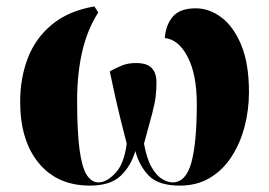

<svg xmlns="http://www.w3.org/2000/svg" viewBox="-20 -570 842 600"><path d="M261 10Q159 10 101 -60.5Q43 -131 43 -252Q43 -326 67 -388.5Q91 -451 142.5 -493.5Q194 -536 275 -550L287 -531Q253 -478 237 -409Q221 -340 221 -256Q221 -159 228.5 -103Q236 -47 251 -23.5Q266 0 288 0Q313 0 340.5 -29Q368 -58 376 -121Q353 -210 341.5 -261.5Q330 -313 323 -347Q343 -358 361.5 -365.5Q380 -373 405 -373Q440 -373 454.5 -357Q469 -341 469 -313Q469 -290 466.5 -269Q464 -248 455.5 -215Q447 -182 430 -121Q439 -72 454.5 -46Q470 -20 487.5 -10Q505 0 519 0Q561 0 578 -62Q595 -124 595 -245Q595 -337 566.5 -392Q538 -447 495 -451Q498 -492 520 -518Q542 -544 592 -544Q634 -544 672 -515.5Q710 -487 734 -429Q758 -371 758 -282Q758 -227 744.5 -175Q731 -123 704 -81Q677 -39 636.5 -14.5Q596 10 542 10Q475 10 445 -21Q415 -52 403 -98Q389 -51 357 -20.5Q325 10 261 10Z"/></svg>

Font: Noto Serif Display SemiCondensed Black
Style: Regular
Weight: 900
Width: 4
Designer: Monotype Design Team
Foundry: Monotype Imaging Inc.
Version: Version 2.009